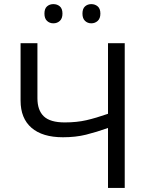

<svg xmlns="http://www.w3.org/2000/svg" viewBox="-20 -927 733 947"><path d="M595.2 0H512.7V-295.9Q455.6 -275.4 404.3 -262.7Q353 -250 290.5 -250Q189.5 -250 135.5 -296.6Q81.5 -343.3 81.5 -430.7V-713.9H164.6V-442.4Q164.6 -383.3 196 -353.3Q227.5 -323.2 298.8 -323.2Q358.9 -323.2 406.5 -334.2Q454.1 -345.2 512.7 -365.7V-713.9H595.2ZM199.2 -859.9Q199.2 -884.3 211.9 -895.5Q224.6 -906.7 243.2 -906.7Q262.2 -906.7 275.1 -895.5Q288.1 -884.3 288.1 -859.9Q288.1 -835.9 275.1 -824Q262.2 -812 243.2 -812Q224.6 -812 211.9 -824Q199.2 -835.9 199.2 -859.9ZM386.7 -859.9Q386.7 -884.3 399.4 -895.5Q412.1 -906.7 430.2 -906.7Q448.7 -906.7 461.9 -895.5Q475.1 -884.3 475.1 -859.9Q475.1 -835.9 461.9 -824Q448.7 -812 430.2 -812Q412.1 -812 399.4 -824Q386.7 -835.9 386.7 -859.9Z"/></svg>

Font: Open Sans
Style: Regular
Weight: 400
Designer: Monotype Design Team
Foundry: Monotype Imaging Inc.
Version: Version 3.000; ttfautohint (v1.8.4)